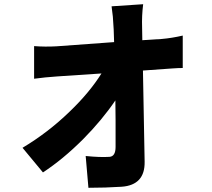

<svg xmlns="http://www.w3.org/2000/svg" viewBox="-20 -843 1009 912"><path d="M558 44Q481 49 400 49L387 -102Q456 -95 500 -98Q529 -100 529 -145V-271Q529 -322 528 -366Q465 -273 375 -182Q280 -87 184 -24L87 -141Q209 -214 311 -313Q404 -402 462 -494L252 -480Q193 -476 142 -469V-624Q194 -620 248 -623L522 -643L520 -703L516 -764Q513 -793 510 -813L660 -823Q653 -767 655 -713L656 -652L749 -658Q796 -662 848 -674V-520Q827 -520 800 -518L659 -508L667 -75Q669 36 558 44Z"/></svg>

Font: Xiangcui Wave Sans Xiangcui Wave Sans
Style: Regular
Weight: 800
Width: 3
Version: Version 0.920;March 28, 2024;FontCreator 14.0.0.2814 64-bit